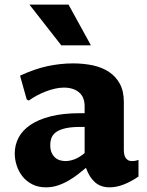

<svg xmlns="http://www.w3.org/2000/svg" viewBox="-20 -802 638 832"><path d="M352.5 -74.7Q337.9 -62.5 319.3 -47.9Q300.8 -33.2 278.8 -20.3Q256.8 -7.3 231.9 1.2Q207 9.8 179.2 9.8Q145.5 9.8 120.1 -3.2Q94.7 -16.1 77.9 -37.1Q61 -58.1 52.5 -84.5Q43.9 -110.8 43.9 -137.2Q43.9 -173.3 60.3 -205.1Q76.7 -236.8 111.3 -260.5Q146 -284.2 199.7 -297.9Q253.4 -311.5 327.6 -311.5H346.7V-341.8Q346.7 -381.3 322.3 -401.9Q297.9 -422.4 256.8 -422.4Q238.8 -422.4 219 -418Q199.2 -413.6 179.2 -406Q159.2 -398.4 140.1 -388.2Q121.1 -377.9 104.5 -366.2L95.7 -371.1L66.9 -474.1Q129.9 -503.4 186 -515.4Q242.2 -527.3 296.4 -527.3Q342.8 -527.3 383.1 -518.6Q423.3 -509.8 452.9 -490Q482.4 -470.2 499.5 -438.5Q516.6 -406.7 516.6 -360.4V-152.3Q516.6 -143.6 518.1 -135Q519.5 -126.5 523.4 -119.6Q527.3 -112.8 534.2 -108.4Q541 -104 551.8 -104Q558.6 -104 565.2 -105Q571.8 -106 580.1 -109.4V-37.1Q548.3 -15.1 516.6 -2.7Q484.9 9.8 455.1 9.8Q416.5 9.8 391.6 -12.2Q366.7 -34.2 352.5 -74.7ZM346.7 -252H328.1Q289.6 -252 264.4 -246.3Q239.3 -240.7 224.4 -230.5Q209.5 -220.2 203.6 -205.8Q197.8 -191.4 197.8 -173.3Q197.8 -154.8 203.1 -141.8Q208.5 -128.9 217.5 -120.4Q226.6 -111.8 238.5 -107.9Q250.5 -104 263.7 -104Q281.7 -104 302.5 -111.6Q323.2 -119.1 346.7 -138.7ZM245.6 -605.5 107.4 -782.2H276.9L374 -605.5Z"/></svg>

Font: Proza Libre
Style: Bold
Weight: 700
Designer: Jasper de Waard
Foundry: Jasper de Waard
Version: Version 1.000; ttfautohint (v1.4.1.8-43bc)